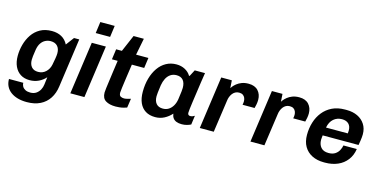

<svg xmlns="http://www.w3.org/2000/svg" viewBox="-84 -1169 3571 1805"><g transform="rotate(15 1701.5 -267.0)"><path d="M233 186Q185 186 145.5 175Q106 164 77 142.5Q48 121 32.5 90Q17 59 17 19H156Q156 38 165.5 54.5Q175 71 194.5 81Q214 91 242 91Q277 91 300 75Q323 59 336 34.5Q349 10 352 -17L361 -90Q334 -59 294.5 -39.5Q255 -20 206 -20Q154 -20 117 -43.5Q80 -67 60 -110.5Q40 -154 40 -212Q40 -268 55 -323Q70 -378 100.5 -423Q131 -468 178.5 -494.5Q226 -521 292 -521Q346 -521 386 -499Q426 -477 449 -432L508 -511H559L492 -36Q483 32 450.5 82Q418 132 363.5 159Q309 186 233 186ZM263 -116Q307 -116 337.5 -144.5Q368 -173 377 -217Q383 -248 388.5 -279.5Q394 -311 394 -332Q394 -376 371 -401Q348 -426 305 -426Q278 -426 254 -414Q230 -402 213 -377.5Q196 -353 189 -314Q182 -272 179.5 -247.5Q177 -223 177 -211Q177 -167 199 -141.5Q221 -116 263 -116Z M609 0 681 -511H818L746 0ZM693 -609 708 -720H848L833 -609Z M1051 10Q991 10 954.5 -12.5Q918 -35 918 -91Q918 -103 922 -134Q926 -165 932 -208.5Q938 -252 945 -304Q952 -356 960 -410H904L918 -511H974L1044 -674H1144L1112 -511H1232L1218 -410H1098Q1087 -336 1078.5 -275.5Q1070 -215 1065 -177Q1060 -139 1060 -129Q1060 -100 1075 -92Q1090 -84 1109 -84Q1120 -84 1140 -88.5Q1160 -93 1173 -98L1160 -9Q1147 -4 1127.5 1Q1108 6 1087.5 8Q1067 10 1051 10Z M1436 10Q1380 10 1341.5 -14Q1303 -38 1283 -82.5Q1263 -127 1263 -191Q1263 -262 1280 -322Q1297 -382 1328.5 -427Q1360 -472 1404.5 -496.5Q1449 -521 1504 -521Q1551 -521 1588 -501Q1625 -481 1644 -448H1650L1683 -511H1783Q1776 -468 1768.5 -417Q1761 -366 1754 -315Q1747 -264 1740.5 -220.5Q1734 -177 1731 -148Q1728 -119 1728 -111Q1728 -98 1734.5 -91.5Q1741 -85 1753 -85Q1764 -85 1776 -89.5Q1788 -94 1795 -99L1783 -11Q1768 -3 1744.5 3.5Q1721 10 1695 10Q1664 10 1642.5 1.5Q1621 -7 1609 -24Q1597 -41 1594 -66Q1564 -32 1524 -11Q1484 10 1436 10ZM1485 -86Q1517 -86 1541 -101Q1565 -116 1581.5 -143.5Q1598 -171 1604 -208Q1612 -263 1614.5 -287Q1617 -311 1617 -323Q1617 -370 1595.5 -396.5Q1574 -423 1531 -423Q1497 -423 1472 -406Q1447 -389 1432 -359.5Q1417 -330 1411 -293Q1404 -244 1401.5 -220Q1399 -196 1399 -183Q1399 -137 1421 -111.5Q1443 -86 1485 -86Z M1869 0 1941 -511H2044L2049 -436Q2051 -440 2061.5 -453.5Q2072 -467 2091.5 -483Q2111 -499 2139.5 -510Q2168 -521 2206 -521Q2267 -521 2299 -486Q2331 -451 2331 -397Q2331 -375 2326.5 -352Q2322 -329 2318 -315H2201Q2203 -324 2204 -334Q2205 -344 2205 -350Q2205 -367 2198.5 -382.5Q2192 -398 2178 -407.5Q2164 -417 2141 -417Q2120 -417 2104 -408Q2088 -399 2077 -384.5Q2066 -370 2059 -352Q2052 -334 2050 -315L2005 0Z M2362 0 2434 -511H2537L2542 -436Q2544 -440 2554.5 -453.5Q2565 -467 2584.5 -483Q2604 -499 2632.5 -510Q2661 -521 2699 -521Q2760 -521 2792 -486Q2824 -451 2824 -397Q2824 -375 2819.5 -352Q2815 -329 2811 -315H2694Q2696 -324 2697 -334Q2698 -344 2698 -350Q2698 -367 2691.5 -382.5Q2685 -398 2671 -407.5Q2657 -417 2634 -417Q2613 -417 2597 -408Q2581 -399 2570 -384.5Q2559 -370 2552 -352Q2545 -334 2543 -315L2498 0Z M3079 10Q3012 10 2962.5 -15Q2913 -40 2886 -86.5Q2859 -133 2859 -199Q2859 -264 2877 -322Q2895 -380 2930.5 -424.5Q2966 -469 3019 -495Q3072 -521 3144 -521H3160Q3220 -521 3266 -499Q3312 -477 3338.5 -436Q3365 -395 3365 -339Q3365 -326 3363.5 -309.5Q3362 -293 3359 -274Q3356 -255 3352 -232H3003Q3002 -221 3000.5 -209Q2999 -197 2999 -189Q2999 -143 3023.5 -114.5Q3048 -86 3098 -86Q3137 -86 3161.5 -102Q3186 -118 3199 -142.5Q3212 -167 3216 -191H3346Q3337 -128 3302 -82.5Q3267 -37 3212.5 -13.5Q3158 10 3090 10ZM3014 -311H3226Q3227 -320 3227.5 -327Q3228 -334 3228 -341Q3228 -381 3205 -403.5Q3182 -426 3140 -426Q3093 -426 3059 -397Q3025 -368 3014 -311Z"/></g></svg>

Font: Chivo Medium SemiBold
Style: Italic
Weight: 600
Italic angle: -8.05°
Version: Version 2.002